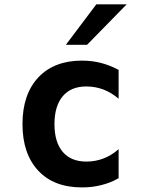

<svg xmlns="http://www.w3.org/2000/svg" viewBox="-20 -836 642 871"><path d="M278.8 -632.8H375L554.7 -816.4H417ZM352.5 14.2C386.2 14.2 413.1 10.3 440.4 3.4C467.8 -3.4 492.2 -12.7 518.1 -27.8V-159.2C495.1 -138.7 470.2 -125 449.7 -117.2C425.8 -107.9 399.4 -103 372.1 -103C325.2 -103 289.6 -117.7 264.6 -147C239.7 -176.3 227.1 -218.3 227.1 -272.9C227.1 -327.6 239.7 -369.6 264.6 -399.4C288.6 -427.7 323.2 -443.8 371.6 -443.8C399.4 -443.8 426.8 -438.5 449.7 -429.7C472.7 -420.9 497.1 -406.2 518.1 -388.2V-519C491.2 -533.2 463.9 -543.9 437 -550.8C409.7 -557.6 381.8 -561 351.1 -561C268.1 -561 201.7 -535.6 153.8 -484.9C106 -433.6 82 -363.3 82 -272.9C82 -183.1 106 -112.8 153.3 -62C200.7 -11.2 266.1 14.2 352.5 14.2Z"/></svg>

Font: Hack
Style: Bold
Weight: 700
Monospace: yes
Designer: Christopher Simpkins
Foundry: Christopher Simpkins
Version: Version 2.010